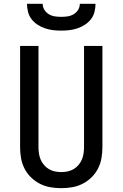

<svg xmlns="http://www.w3.org/2000/svg" viewBox="-20 -975 640 1003"><path d="M300 8Q271 8 242.5 3Q214 -2 188.5 -15Q163 -28 142 -48.5Q121 -69 108 -94.5Q95 -120 90 -148.5Q85 -177 85 -206V-735H181V-206Q181 -190 183.5 -173Q186 -156 192.5 -141Q199 -126 210 -113Q221 -100 235.5 -91.5Q250 -83 266.5 -79.5Q283 -76 300 -76Q317 -76 333.5 -79.5Q350 -83 364.5 -91.5Q379 -100 390 -113Q401 -126 407.5 -141Q414 -156 416.5 -173Q419 -190 419 -206V-735H515V-206Q515 -177 510 -148.5Q505 -120 492 -94.5Q479 -69 458 -48.5Q437 -28 411.5 -15Q386 -2 357.5 3Q329 8 300 8ZM300 -815Q279 -815 257.5 -817.5Q236 -820 215.5 -827Q195 -834 177 -845.5Q159 -857 145.5 -874Q132 -891 126.5 -912.5Q121 -934 121 -955H203Q203 -938 212 -923.5Q221 -909 235.5 -900.5Q250 -892 266.5 -889.5Q283 -887 300 -887Q317 -887 333.5 -889.5Q350 -892 364.5 -900.5Q379 -909 388 -923.5Q397 -938 397 -955H479Q479 -934 473.5 -912.5Q468 -891 454.5 -874Q441 -857 423 -845.5Q405 -834 384.5 -827Q364 -820 342.5 -817.5Q321 -815 300 -815Z"/></svg>

Font: Iosevka SS04 Medium Extended
Style: Regular
Weight: 500
Width: 7
Monospace: yes
Designer: Belleve Invis
Foundry: Belleve Invis
Version: Version 19.0.0; ttfautohint (v1.8.4)